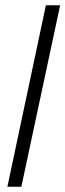

<svg xmlns="http://www.w3.org/2000/svg" viewBox="-20 -708 248 728"><path d="M8 0 154 -688H208L61 0Z"/></svg>

Font: Saira ExtraCondensed Light
Style: Italic
Weight: 300
Width: 2
Italic angle: -12°
Designer: Hector Gatti with collaboration of the Omnibus-Type team
Foundry: Omnibus-Type
Version: Version 1.101